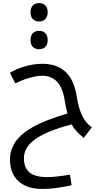

<svg xmlns="http://www.w3.org/2000/svg" viewBox="-20 -911 684 1252"><path d="M253 321Q156 321 100.5 270.5Q45 220 45 128Q45 66 82 12Q119 -41 197 -84.5Q275 -128 420 -171Q416 -184 411 -206.5Q406 -229 401 -261Q376 -417 255 -417Q219 -417 169 -402.5Q119 -388 80 -367L45 -436Q83 -461 141.5 -478Q200 -495 256 -495Q447 -495 480 -284Q492 -206 515.5 -157Q539 -108 579 -81L526 -12Q499 -34 480 -54Q461 -74 447 -100Q279 -55 208 -2Q136 50 136 120Q136 184 173 214Q210 244 289 244Q314 244 350.5 240Q387 236 436 228L447 297Q400 307 366.5 312Q333 317 306.5 319Q280 321 253 321ZM235 -771Q209 -771 194 -786.5Q179 -802 179 -831Q179 -860 194 -875.5Q209 -891 235 -891Q262 -891 276.5 -874.5Q291 -858 291 -831Q291 -804 276.5 -787.5Q262 -771 235 -771ZM235 -590Q209 -590 194 -605.5Q179 -621 179 -650Q179 -679 194 -694.5Q209 -710 235 -710Q262 -710 276.5 -693.5Q291 -677 291 -650Q291 -623 276.5 -606.5Q262 -590 235 -590Z"/></svg>

Font: Noto Kufi Arabic
Style: Regular
Weight: 400
Designer: Monotype Design Team, David Williams, Khaled Hosny
Foundry: Google LLC
Version: Version 2.109; ttfautohint (v1.8.4.7-5d5b)